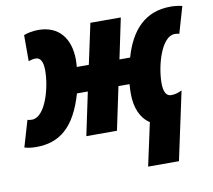

<svg xmlns="http://www.w3.org/2000/svg" viewBox="-118 -658 1064 957"><g transform="rotate(-10 414.0 -180.0)"><path d="M603 -14 556 203H712L786 -142C767 -133 750 -128 731 -128C707 -128 694 -151 694 -195C694 -284 734 -425 801 -425C810 -425 817 -424 824 -422L863 -556C843 -561 823 -563 804 -563C675 -563 600 -481 562 -348H508L551 -553H397L353 -348H292C293 -360 294 -372 294 -383C294 -494 237 -563 135 -563C108 -563 81 -558 61 -550V-418C73 -422 85 -425 97 -425C122 -425 134 -402 134 -358C134 -269 94 -128 27 -128C17 -128 11 -129 4 -131L-35 2C-15 8 4 10 24 10C142 10 222 -52 270 -218H325L279 0H434L480 -218H536C535 -201 534 -185 534 -170C534 -98 558 -43 603 -14Z"/></g></svg>

Font: Noto Sans ExtraCondensed Black
Style: Italic
Weight: 900
Width: 2
Italic angle: -12°
Designer: Monotype Design Team
Foundry: Monotype Imaging Inc.
Version: Version 2.013